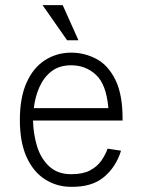

<svg xmlns="http://www.w3.org/2000/svg" viewBox="-20 -714 553 744"><path d="M223 -694 284 -558H240L145 -694ZM397 -138 449 -130Q430 -68 383.5 -28.5Q337 11 256 10Q200 10 154.5 -19Q109 -48 83 -105.5Q57 -163 57 -249Q57 -336 83 -394Q109 -452 154.5 -481Q200 -510 256 -510Q307 -510 353 -486Q399 -462 427.5 -404Q456 -346 455 -247H108Q109 -195 123.5 -147.5Q138 -100 170.5 -69.5Q203 -39 256 -39Q301 -39 328.5 -53.5Q356 -68 372 -90.5Q388 -113 397 -138ZM256 -461Q210 -461 180 -438Q150 -415 133 -377Q116 -339 111 -295H400Q392 -387 352 -424Q312 -461 256 -461Z"/></svg>

Font: Haskoy Light
Style: Regular
Weight: 300
Designer: Ertekin Erdin
Foundry: Ertekin Erdin
Version: Version 2.000; ttfautohint (v1.8.4.7-5d5b)